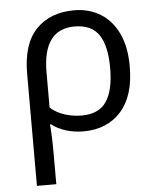

<svg xmlns="http://www.w3.org/2000/svg" viewBox="-55 -593 715 879"><g transform="rotate(-5 302.5 -153.0)"><path d="M550 -268Q550 -132 486 -61Q422 10 313 10Q272 10 234 -1.5Q196 -13 168 -35H163Q165 -18 166.5 17.5Q168 53 168 98V240H79V-275Q79 -412 143.5 -479Q208 -546 318 -546Q386 -546 438.5 -514Q491 -482 520.5 -420Q550 -358 550 -268ZM314 -472Q168 -472 168 -274V-112Q196 -87 234 -75Q272 -63 312 -63Q391 -63 425.5 -115Q460 -167 460 -268Q460 -371 425.5 -421.5Q391 -472 314 -472Z"/></g></svg>

Font: Apis
Style: Regular
Weight: 400
Designer: Monotype Design Team
Foundry: Monotype Imaging Inc.
Version: Version 2.000; build 0001